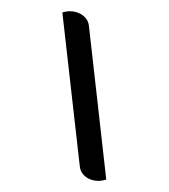

<svg xmlns="http://www.w3.org/2000/svg" viewBox="-140 -838 856 974"><g transform="rotate(20 287.5 -350.5)"><path d="M463 36Q438 36 418 24.5Q398 13 388 -8L38 -711Q71 -737 112 -737Q137 -737 157.5 -725.5Q178 -714 188 -693L537 9Q503 36 463 36Z"/></g></svg>

Font: K2D
Style: Bold
Weight: 700
Designer: Katatrad Aksorn Co.,Ltd.
Foundry: Cadson Demak Co.,Ltd.
Version: Version 1.000; ttfautohint (v1.6)